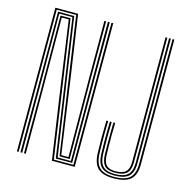

<svg xmlns="http://www.w3.org/2000/svg" viewBox="-115 -913 1024 1033"><g transform="rotate(15 396.5 -397.0)"><path d="M67.5 0V-800H194L241.8 -474.5L303.5 -42H343.2L340.8 -477L340.5 -800H350.2V-477L352.5 -33.5H295.8L185.5 -791.5H77.2V0ZM87.2 0V-341L86.8 -783.2H177L287.8 -25.2H361.5L360.2 -477V-800H370.2L370 -477L370.8 -16.8H279.5L169 -774.8H95.8L97 -341V0ZM107 0V-341L105 -766.5H160.8L271 -8.5H379.8L380 -800H389.8L389.5 0H262.5L212 -344.2L153 -758H114.2L116.2 -341L116.8 0ZM606 5.5Q545.2 5.5 518.4 -20.4Q491.5 -46.2 489.8 -105.5Q488.5 -154 488.4 -193Q488.2 -232 489.8 -284.5H499.8Q498.8 -251 498.4 -223.2Q498 -195.5 498.4 -167.6Q498.8 -139.8 499.8 -105.8Q501.2 -50.5 526 -26.5Q550.8 -2.5 606 -2.5Q667.5 -2.5 693.9 -26.4Q720.2 -50.2 720.2 -105.5V-800H730V-105.5Q730 -46.2 701.2 -20.4Q672.5 5.5 606 5.5ZM606 -10.2Q556.2 -10.2 533.6 -32.4Q511 -54.5 509.5 -105.8Q508.5 -139.5 508.1 -168.1Q507.8 -196.8 508.1 -224.6Q508.5 -252.5 509.5 -284.5H519.2Q518 -237.8 517.9 -198.1Q517.8 -158.5 519.2 -106.8Q520.8 -57.5 541.9 -37.9Q563 -18.2 606 -18.2Q656.8 -18.2 678.8 -38.5Q700.8 -58.8 700.8 -105.5V-800H710.5V-105.5Q710.5 -54.5 686.4 -32.4Q662.2 -10.2 606 -10.2ZM606 -25.8Q563.2 -25.8 546.6 -45.9Q530 -66 529 -106.5Q528.2 -142 528 -167.9Q527.8 -193.8 528.1 -220.2Q528.5 -246.8 529 -284.5H538.8Q537.8 -243.2 537.5 -214.4Q537.2 -185.5 537.8 -160.8Q538.2 -136 538.8 -106.8Q539.8 -67.8 555.2 -50.8Q570.8 -33.8 606 -33.8Q646.2 -33.8 663.8 -50.5Q681.2 -67.2 681.2 -105.5V-800H691V-105.5Q691 -62.8 671.2 -44.2Q651.5 -25.8 606 -25.8Z"/></g></svg>

Font: Big Shoulders Inline Text ExtraLight
Style: Regular
Weight: 250
Version: Version 2.002